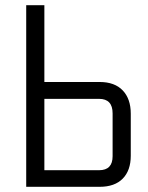

<svg xmlns="http://www.w3.org/2000/svg" viewBox="-20 -720 570 740"><path d="M81 0V-700H151V-404H364Q422 -404 453 -371.5Q484 -339 484 -282V-120Q484 -63 453 -31.5Q422 0 364 0ZM151 -339V-64H362Q414 -64 414 -118V-283Q414 -339 362 -339Z"/></svg>

Font: Strong
Style: Regular
Weight: 400
Designer: Roman Shchyukin (Gaslight Type Foundry)
Foundry: Cyreal (www.cyreal.org)
Version: Version 1.001